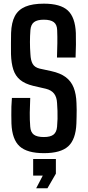

<svg xmlns="http://www.w3.org/2000/svg" viewBox="-20 -828 478 1048"><path d="M220 8Q128 8 87 -29.5Q46 -67 42.5 -153.5Q42 -177.5 41.8 -200.2Q41.5 -223 42.2 -246Q43 -269 45 -293.5H145Q143 -252 142.5 -213Q142 -174 145 -136.5Q147 -106.5 164.5 -93.2Q182 -80 219.5 -80Q255 -80 272 -93.2Q289 -106.5 291.5 -136.5Q293.5 -157 294 -178.8Q294.5 -200.5 293.8 -222.5Q293 -244.5 291.5 -265Q290 -298 275.2 -317Q260.5 -336 230.5 -343.5L161 -359.5Q116 -370.5 90 -392Q64 -413.5 52.8 -448Q41.5 -482.5 40 -532.5Q39.5 -561 39.8 -589.8Q40 -618.5 40.5 -648Q42.5 -705.5 61.2 -740.5Q80 -775.5 118.8 -791.8Q157.5 -808 219.5 -808Q310 -808 350.2 -770.8Q390.5 -733.5 394 -647.5Q395 -620 394.5 -584.8Q394 -549.5 392.5 -514H291Q292.5 -555.5 293 -592Q293.5 -628.5 292 -664Q291 -694 273.5 -707.2Q256 -720.5 219 -720.5Q183 -720.5 165.8 -707.2Q148.5 -694 146 -664Q143.5 -630.5 143.5 -598.5Q143.5 -566.5 146 -532.5Q147.5 -498 158.5 -479Q169.5 -460 196.5 -453.5L259 -440Q309.5 -429 339 -406.8Q368.5 -384.5 382.2 -349.5Q396 -314.5 397.5 -265Q398.5 -247 398.5 -227.8Q398.5 -208.5 398 -189.8Q397.5 -171 397 -153.5Q393.5 -67 352.5 -29.5Q311.5 8 220 8ZM177.5 199.5 213.5 130.5H161V40H285V120L239 199.5Z"/></svg>

Font: Big Shoulders Medium
Style: Regular
Weight: 500
Designer: Patric King
Foundry: XO Type Co
Version: Version 2.002